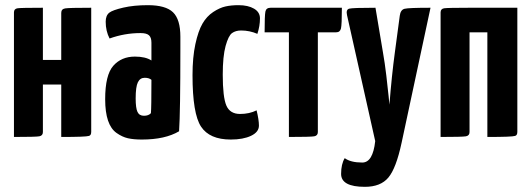

<svg xmlns="http://www.w3.org/2000/svg" viewBox="-20 -530 2056 743"><path d="M333 -20Q333 -6 324 -4Q312 0 217 0V-203H146V-20V-19Q146 -5 132 -2.5Q118 0 34 0V-480Q34 -481 34 -482Q34 -496 48 -498Q62 -500 146 -500V-298H217V-480Q217 -495 232 -497.5Q247 -500 333 -500Z M389 -446Q389 -470 403 -481Q416 -491 457 -500.5Q498 -510 552 -510Q621 -510 649.5 -482.5Q678 -455 678 -388V-341Q678 -96 673 -22Q619 10 529 10Q497 10 475 5Q453 0 431 -15.5Q409 -31 398 -63.5Q387 -96 387 -146Q387 -240 418.5 -275.5Q450 -311 502 -311Q543 -311 566 -296V-365Q566 -385 556.5 -393.5Q547 -402 524 -402Q462 -402 404 -381Q389 -410 389 -446ZM566 -221Q557 -229 540 -229Q522 -229 513.5 -211.5Q505 -194 505 -149Q505 -112 512 -97Q519 -82 537 -82Q555 -82 564 -92Q566 -114 566 -221Z M986 -459Q986 -429 976 -399Q946 -412 913 -412Q892 -412 878 -402Q864 -392 853 -352Q842 -312 842 -241Q842 -154 856 -121.5Q870 -89 909 -89Q945 -89 973 -103Q982 -66 982 -44Q982 -19 951.5 -4.5Q921 10 873 10Q791 10 758 -40Q725 -90 725 -239Q725 -308 736 -359Q747 -410 763.5 -438.5Q780 -467 805 -483.5Q830 -500 852.5 -505Q875 -510 903 -510Q940 -510 963 -496.5Q986 -483 986 -459Z M1210 -405V-20V-19Q1210 -5 1196 -2.5Q1182 0 1098 0V-405H1004Q1004 -470 1007 -485Q1010 -500 1027 -500H1303Q1303 -435 1299.5 -420Q1296 -405 1281 -405Z M1323 -471Q1318 -493 1331.5 -496.5Q1345 -500 1433 -500L1462 -327Q1469 -288 1475 -237.5Q1481 -187 1484 -156L1487 -125Q1496 -239 1508 -327L1527 -469Q1530 -492 1545.5 -496Q1561 -500 1646 -500L1534 23Q1513 121 1483 157Q1453 193 1392 193Q1300 193 1300 143Q1300 105 1314 82Q1337 99 1382 99Q1423 99 1432 16Z M1982 -20Q1982 -6 1973 -4Q1961 0 1866 0V-405H1797V-20V-19Q1797 -5 1783 -2.5Q1769 0 1685 0V-480Q1685 -481 1685 -482Q1685 -496 1699 -498Q1713 -500 1797 -500H1982Z"/></svg>

Font: Yanone Kaffeesatz Bold
Style: Regular
Weight: 700
Designer: Yanone (Cyrillic: Daniel Pouzeot)
Foundry: Yanone
Version: Version 1.003;PS 001.003;hotconv 1.0.88;makeotf.lib2.5.64775